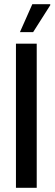

<svg xmlns="http://www.w3.org/2000/svg" viewBox="-20 -895 260 915"><path d="M56 0V-687H155V0ZM75 -742 134 -875H219L220 -871L138 -742Z"/></svg>

Font: Archivo ExtraCondensed Medium
Style: Regular
Weight: 500
Width: 2
Designer: Hector Gatti
Foundry: Omnibus-Type
Version: Version 2.001